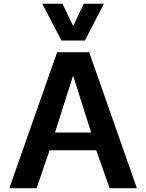

<svg xmlns="http://www.w3.org/2000/svg" viewBox="-20 -984 765 1004"><path d="M28.8 0 278.8 -710.9H446.3L695.8 0H553.2L483.4 -198.2H239.3L171.4 0ZM267.6 -291H456.5L362.3 -588.9ZM301.3 -772 201.2 -964.4H306.6L362.8 -847.7L418 -964.4H523.4L423.8 -772Z"/></svg>

Font: Comme SemiBold
Style: Regular
Weight: 600
Version: Version 1.000;gftools[0.9.27]